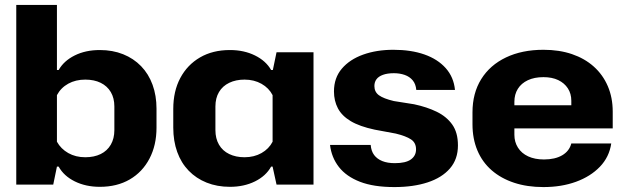

<svg xmlns="http://www.w3.org/2000/svg" viewBox="-20 -749 2532 779"><path d="M385 9Q328 9 283.5 -13Q239 -35 218 -73H211L196 0H46V-729H211V-465H218Q239 -502 283 -524Q327 -546 385 -546Q437 -546 479.5 -529Q522 -512 552.5 -480.5Q583 -449 599 -405Q615 -361 615 -308V-231Q615 -160 586.5 -105.5Q558 -51 506.5 -21Q455 9 385 9ZM326 -111Q362 -111 388.5 -124Q415 -137 429.5 -162Q444 -187 444 -221V-317Q444 -351 429.5 -375.5Q415 -400 388.5 -413Q362 -426 326 -426Q287 -426 257 -409.5Q227 -393 211 -363V-174Q227 -145 257 -128Q287 -111 326 -111Z M913 9Q861 9 818.5 -8Q776 -25 745.5 -56.5Q715 -88 699 -132.5Q683 -177 683 -231V-307Q683 -379 711.5 -432.5Q740 -486 791.5 -516Q843 -546 913 -546Q970 -546 1014.5 -524Q1059 -502 1080 -465H1087L1102 -537H1252V0H1102L1086 -73H1080Q1059 -35 1014.5 -13Q970 9 913 9ZM972 -111Q1011 -111 1041 -128Q1071 -145 1086 -174V-363Q1071 -392 1041 -409Q1011 -426 972 -426Q937 -426 910 -413Q883 -400 868.5 -375.5Q854 -351 854 -317V-221Q854 -187 868.5 -162Q883 -137 910 -124Q937 -111 972 -111Z M1580 10Q1496 10 1440.5 -11.5Q1385 -33 1355 -71.5Q1325 -110 1319 -161H1484Q1486 -136 1498 -120Q1510 -104 1531 -95.5Q1552 -87 1582 -87Q1626 -87 1647 -102Q1668 -117 1668 -143Q1668 -170 1647.5 -183.5Q1627 -197 1586 -207L1500 -223Q1439 -236 1403 -257.5Q1367 -279 1351 -309.5Q1335 -340 1335 -378Q1335 -433 1367 -470.5Q1399 -508 1453.5 -527.5Q1508 -547 1576 -547Q1648 -547 1702 -528Q1756 -509 1788.5 -472.5Q1821 -436 1826 -384H1669Q1667 -408 1654.5 -423Q1642 -438 1622 -445Q1602 -452 1578 -452Q1552 -452 1534 -445.5Q1516 -439 1507.5 -427.5Q1499 -416 1499 -400Q1499 -376 1517.5 -362.5Q1536 -349 1578 -339L1660 -326Q1712 -315 1752 -295.5Q1792 -276 1815 -243.5Q1838 -211 1838 -159Q1838 -103 1805.5 -65.5Q1773 -28 1715 -9Q1657 10 1580 10Z M2185 10Q2119 10 2066 -7.5Q2013 -25 1975 -58Q1937 -91 1917 -138.5Q1897 -186 1897 -245V-293Q1897 -371 1932.5 -428Q1968 -485 2033 -516Q2098 -547 2185 -547Q2249 -547 2300.5 -529.5Q2352 -512 2389 -479Q2426 -446 2446 -399.5Q2466 -353 2466 -296V-228H2040V-322H2311L2298 -307V-340Q2298 -369 2284 -390.5Q2270 -412 2245 -424Q2220 -436 2185 -436Q2148 -436 2121.5 -423.5Q2095 -411 2081 -388.5Q2067 -366 2067 -336V-202Q2067 -173 2081.5 -150Q2096 -127 2123 -114.5Q2150 -102 2187 -102Q2232 -102 2261 -119Q2290 -136 2298 -167H2460Q2452 -112 2414 -72.5Q2376 -33 2317 -11.5Q2258 10 2185 10Z"/></svg>

Font: Hubot Sans Condensed ExtraLight
Style: Bold
Weight: 700
Version: Version 2.000